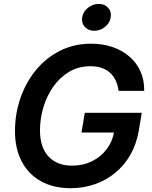

<svg xmlns="http://www.w3.org/2000/svg" viewBox="-20 -964 787 994"><path d="M346.2 10.3Q257.3 10.3 192.4 -25.6Q127.4 -61.5 92.5 -127.9Q57.6 -194.3 57.6 -285.6Q57.6 -374 85.4 -455.1Q113.3 -536.1 165 -599.9Q216.8 -663.6 289.8 -700.7Q362.8 -737.8 452.6 -737.8Q512.2 -737.8 562.7 -720.5Q613.3 -703.1 650.4 -670.9Q687.5 -638.7 707.5 -593.8Q727.5 -548.8 726.6 -493.7H593.8Q590.3 -522.9 579.3 -546.4Q568.4 -569.8 550.3 -586.7Q532.2 -603.5 506.6 -612.3Q481 -621.1 448.7 -621.1Q386.7 -621.1 338.1 -592.3Q289.6 -563.5 255.9 -515.4Q222.2 -467.3 204.6 -408.4Q187 -349.6 187 -289.1Q187 -200.7 231.4 -153.6Q275.9 -106.4 352.5 -106.4Q409.7 -106.4 456.1 -129.2Q502.4 -151.9 532.7 -192.4Q563 -232.9 571.8 -286.1L600.6 -277.8H401.9L418.9 -379.9H713.9L698.7 -288.6Q687 -219.2 655.8 -164.1Q624.5 -108.9 577.6 -70.1Q530.8 -31.2 471.7 -10.5Q412.6 10.3 346.2 10.3ZM467.8 -804.7Q437 -804.7 418.9 -825Q400.9 -845.2 405.3 -874Q410.2 -903.3 435.3 -923.6Q460.4 -943.8 490.7 -943.8Q521.5 -943.8 539.8 -923.6Q558.1 -903.3 553.2 -874Q548.8 -845.2 523.7 -825Q498.5 -804.7 467.8 -804.7Z"/></svg>

Font: Inter 17pt SemiBold
Style: Italic
Weight: 600
Italic angle: -9.3988°
Version: Version 4.001;git-66647c0bb